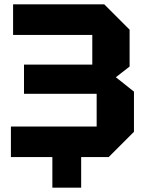

<svg xmlns="http://www.w3.org/2000/svg" viewBox="-20 -720 662 880"><path d="M478 0H352V140H220V0H30V-140H423V-290H90V-424H403V-560H40V-700H458L574 -584V-415L511 -366L594 -300V-116Z"/></svg>

Font: Tektur
Style: Bold
Weight: 700
Designer: Adam Jagosz
Foundry: Adam Jagosz
Version: Version 1.005;gftools[0.9.30]